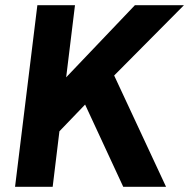

<svg xmlns="http://www.w3.org/2000/svg" viewBox="-20 -720 729 740"><path d="M38 0 124 -700H269L235 -422L500 -700H689L420 -429L620 0H455L308 -317L209 -214L183 0Z"/></svg>

Font: Haskoy ExtraBold
Style: Italic
Weight: 800
Designer: Ertekin Erdin
Foundry: Ertekin Erdin
Version: Version 2.000; ttfautohint (v1.8.4.7-5d5b)